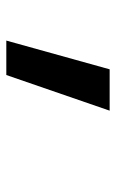

<svg xmlns="http://www.w3.org/2000/svg" viewBox="104 -268 377 626"><g transform="rotate(90 293.0 44.5)"><path d="M112.8 212.9H225.1L341.3 -124H206.5Z"/></g></svg>

Font: Cascadia Mono PL SemiBold
Style: Italic
Weight: 600
Italic angle: -10°
Monospace: yes
Designer: Aaron Bell
Foundry: Saja Typeworks
Version: Version 2404.023